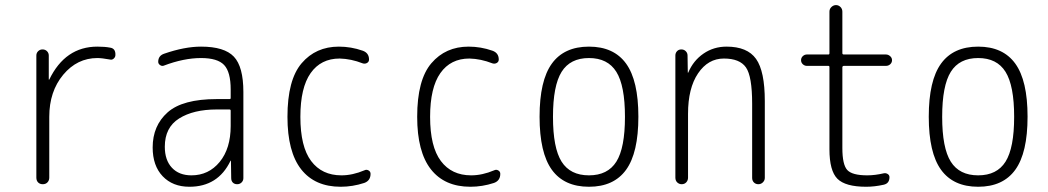

<svg xmlns="http://www.w3.org/2000/svg" viewBox="-20 -710 4040 740"><path d="M120.1 -25.4V-496.1Q120.1 -505.9 127 -512.7Q133.8 -519.5 144 -519.5Q154.3 -519.5 161.1 -512.7Q168 -505.9 168 -496.1V-403.3H168.9H169.9Q231.4 -530.3 355.5 -530.3Q383.8 -530.3 404.3 -526.4Q425.8 -523.4 424.8 -498Q424.8 -490.2 418.5 -484.4Q412.1 -478.5 404.3 -480.5Q372.1 -486.3 355.5 -486.3Q277.3 -486.3 223.6 -421.9Q169.9 -357.4 169.9 -259.8V-25.4Q169.9 -14.6 163.1 -7.3Q156.2 0 145 0Q133.8 0 127 -6.8Q120.1 -13.7 120.1 -25.4Z M815.4 -288.1Q725.6 -288.1 670.4 -253.4Q615.2 -218.8 615.2 -144.5Q615.2 -92.8 642.6 -63.5Q669.9 -34.2 717.8 -34.2Q784.2 -34.2 826.7 -85.9Q869.1 -137.7 869.1 -224.6V-283.2Q869.1 -288.1 864.3 -288.1ZM710 9.8Q645.5 9.8 606.9 -30.8Q568.4 -71.3 568.4 -141.6Q568.4 -225.6 626 -276.9Q683.6 -328.1 815.4 -328.1H864.3Q869.1 -328.1 869.1 -332V-365.2Q869.1 -432.6 843.8 -459.5Q818.4 -486.3 754.9 -486.3Q688.5 -486.3 611.3 -457Q604.5 -454.1 597.2 -459Q589.8 -463.9 589.8 -471.7Q589.8 -495.1 612.3 -502.9Q691.4 -530.3 754.9 -530.3Q844.7 -530.3 881.3 -491.7Q918 -453.1 918 -355.5V-23.4Q918 -13.7 911.1 -6.8Q904.3 0 894 0Q883.8 0 877.4 -6.3Q871.1 -12.7 871.1 -23.4L870.1 -89.8Q870.1 -90.8 869.1 -90.8Q868.2 -90.8 868.2 -89.8Q820.3 9.8 710 9.8Z M1293 9.8Q1193.4 9.8 1140.6 -57.6Q1087.9 -125 1087.9 -259.8Q1087.9 -402.3 1142.6 -466.3Q1197.3 -530.3 1286.1 -530.3Q1333 -530.3 1377.9 -514.6Q1402.3 -505.9 1402.3 -480.5Q1402.3 -471.7 1394.5 -467.3Q1386.7 -462.9 1377.9 -465.8Q1333 -483.4 1289.1 -484.4Q1216.8 -484.4 1177.2 -428.2Q1137.7 -372.1 1137.7 -259.8Q1137.7 -144.5 1179.2 -89.4Q1220.7 -34.2 1295.9 -34.2Q1338.9 -34.2 1384.8 -53.7Q1392.6 -57.6 1400.4 -53.2Q1408.2 -48.8 1408.2 -40Q1408.2 -13.7 1383.8 -4.9Q1338.9 9.8 1293 9.8Z M1793 9.8Q1693.4 9.8 1640.6 -57.6Q1587.9 -125 1587.9 -259.8Q1587.9 -402.3 1642.6 -466.3Q1697.3 -530.3 1786.1 -530.3Q1833 -530.3 1877.9 -514.6Q1902.3 -505.9 1902.3 -480.5Q1902.3 -471.7 1894.5 -467.3Q1886.7 -462.9 1877.9 -465.8Q1833 -483.4 1789.1 -484.4Q1716.8 -484.4 1677.2 -428.2Q1637.7 -372.1 1637.7 -259.8Q1637.7 -144.5 1679.2 -89.4Q1720.7 -34.2 1795.9 -34.2Q1838.9 -34.2 1884.8 -53.7Q1892.6 -57.6 1900.4 -53.2Q1908.2 -48.8 1908.2 -40Q1908.2 -13.7 1883.8 -4.9Q1838.9 9.8 1793 9.8Z M2355.5 -433.1Q2322.3 -486.3 2250 -486.3Q2177.7 -486.3 2144.5 -433.1Q2111.3 -379.9 2111.3 -259.8Q2111.3 -139.6 2144.5 -86.9Q2177.7 -34.2 2250 -34.2Q2322.3 -34.2 2355.5 -86.9Q2388.7 -139.6 2388.7 -259.8Q2388.7 -379.9 2355.5 -433.1ZM2393.1 -55.7Q2345.7 9.8 2250 9.8Q2154.3 9.8 2106.9 -55.7Q2059.6 -121.1 2059.6 -260.3Q2059.6 -399.4 2106.9 -464.8Q2154.3 -530.3 2250 -530.3Q2345.7 -530.3 2393.1 -464.8Q2440.4 -399.4 2440.4 -260.3Q2440.4 -121.1 2393.1 -55.7Z M2607.4 0Q2597.7 0 2590.3 -6.8Q2583 -13.7 2583 -25.4V-496.1Q2583 -505.9 2589.4 -512.7Q2595.7 -519.5 2606 -519.5Q2616.2 -519.5 2623 -512.7Q2629.9 -505.9 2629.9 -496.1L2630.9 -430.7Q2630.9 -429.7 2631.8 -429.7Q2632.8 -429.7 2632.8 -430.7Q2652.3 -476.6 2691.4 -503.4Q2730.5 -530.3 2780.3 -530.3Q2860.4 -530.3 2894 -482.9Q2927.7 -435.5 2927.7 -320.3V-24.4Q2927.7 -14.6 2920.4 -7.3Q2913.1 0 2902.8 0Q2892.6 0 2885.7 -6.8Q2878.9 -13.7 2878.9 -24.4V-310.5Q2878.9 -416 2855 -450.2Q2831.1 -484.4 2770 -484.4Q2709 -484.4 2670.4 -427.2Q2631.8 -370.1 2631.8 -271.5V-25.4Q2631.8 -14.6 2625 -7.3Q2618.2 0 2607.4 0Z M3089.8 -456.1Q3081.1 -456.1 3074.2 -462.4Q3067.4 -468.8 3067.4 -478Q3067.4 -487.3 3074.2 -493.7Q3081.1 -500 3089.8 -500H3172.9Q3176.8 -500 3176.8 -504.9V-665Q3176.8 -675.8 3184.6 -683.1Q3192.4 -690.4 3202.1 -690.4Q3211.9 -690.4 3219.2 -683.1Q3226.6 -675.8 3226.6 -665V-504.9Q3226.6 -500 3232.4 -500H3394.5Q3403.3 -500 3410.6 -493.7Q3418 -487.3 3418 -478Q3418 -468.8 3411.1 -462.4Q3404.3 -456.1 3394.5 -456.1H3232.4Q3227.5 -456.1 3226.6 -451.2V-139.6Q3226.6 -75.2 3245.6 -54.7Q3264.6 -34.2 3322.3 -34.2Q3352.5 -34.2 3385.7 -42Q3393.6 -43.9 3400.9 -39.6Q3408.2 -35.2 3408.2 -27.3Q3408.2 -2.9 3385.7 2Q3350.6 9.8 3318.4 9.8Q3238.3 9.8 3207.5 -21Q3176.8 -51.8 3176.8 -134.8V-451.2Q3176.8 -456.1 3172.9 -456.1Z M3855.5 -433.1Q3822.3 -486.3 3750 -486.3Q3677.7 -486.3 3644.5 -433.1Q3611.3 -379.9 3611.3 -259.8Q3611.3 -139.6 3644.5 -86.9Q3677.7 -34.2 3750 -34.2Q3822.3 -34.2 3855.5 -86.9Q3888.7 -139.6 3888.7 -259.8Q3888.7 -379.9 3855.5 -433.1ZM3893.1 -55.7Q3845.7 9.8 3750 9.8Q3654.3 9.8 3606.9 -55.7Q3559.6 -121.1 3559.6 -260.3Q3559.6 -399.4 3606.9 -464.8Q3654.3 -530.3 3750 -530.3Q3845.7 -530.3 3893.1 -464.8Q3940.4 -399.4 3940.4 -260.3Q3940.4 -121.1 3893.1 -55.7Z"/></svg>

Font: Rounded-L Mgen+ 1m light
Style: Regular
Weight: 200
Designer: [Source Han Sans]
Ryoko NISHIZUKA  (kana & ideographs); Paul D. Hunt (Latin, Greek & Cyrillic); Wenlong ZHANG  (bopomofo
Version: Version 1.059.20150602